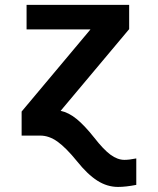

<svg xmlns="http://www.w3.org/2000/svg" viewBox="-20 -548 640 776"><path d="M67.4 0V-97.2L345.7 -429.2H87.4V-528.3H502V-430.2L225.1 -100.1Q257.3 -93.3 289.3 -67.4Q321.3 -41.5 360.4 7.8Q398.4 56.6 426.8 77.4Q455.1 98.1 482.9 98.1Q502.4 98.1 530.8 92.3V199.2Q488.3 207.5 457 207.5Q413.1 207.5 373.3 182.1Q333.5 156.7 291 103.5Q246.6 48.8 212.4 24.4Q178.2 0 142.6 0Z"/></svg>

Font: Cousine
Style: Bold
Weight: 700
Monospace: yes
Designer: Steve Matteson
Foundry: Ascender Corporation
Version: Version 1.20